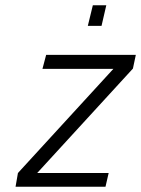

<svg xmlns="http://www.w3.org/2000/svg" viewBox="-20 -708 535 728"><path d="M155 -500 141 -447H410L48 -52L39 0H380L392 -52H121L484 -448L495 -500ZM313 -610H365L383 -688H332Z"/></svg>

Font: Titillium Web
Style: Light Italic
Weight: 300
Italic angle: -13°
Version: Version 1.001;PS 57.000;hotconv 1.0.70;makeotf.lib2.5.55311